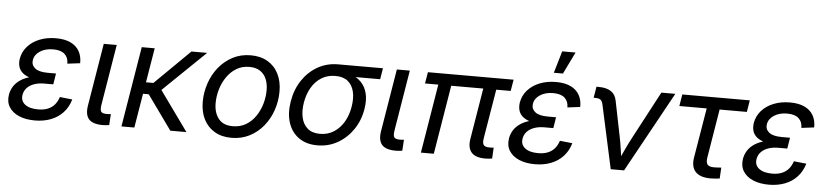

<svg xmlns="http://www.w3.org/2000/svg" viewBox="-44 -995 5422 1259"><g transform="rotate(5 2666.5 -365.0)"><path d="M207 10.7Q147 10.7 103 -8.1Q59.1 -26.9 37.6 -61.5Q16.1 -96.2 23.9 -143.6Q28.8 -172.9 44.7 -198Q60.5 -223.1 88.4 -241.9Q116.2 -260.7 156.7 -271.2Q197.3 -281.7 251.5 -281.7H314.9L307.6 -235.8H248.5Q211.9 -235.8 182.6 -225.6Q153.3 -215.3 135.3 -196Q117.2 -176.8 112.8 -149.9Q106 -110.4 135.7 -86.9Q165.5 -63.5 222.2 -63.5Q259.8 -63.5 286.4 -74.5Q313 -85.4 330.6 -106Q348.1 -126.5 357.9 -156.7L440.4 -147.9Q425.3 -96.2 392.3 -60.8Q359.4 -25.4 312 -7.3Q264.6 10.7 207 10.7ZM251 -253.9Q198.2 -253.9 161.9 -263.4Q125.5 -272.9 104.5 -290.3Q83.5 -307.6 76.7 -331.5Q69.8 -355.5 74.2 -384.3Q82.5 -431.2 113.5 -465.8Q144.5 -500.5 192.4 -519.5Q240.2 -538.6 299.3 -538.6Q357.9 -538.6 396.2 -520Q434.6 -501.5 453.4 -468Q472.2 -434.6 471.2 -389.2L387.7 -378.9Q388.2 -418.5 363.3 -441.4Q338.4 -464.4 287.1 -464.4Q235.8 -464.4 200.7 -441.4Q165.5 -418.5 160.2 -382.3Q155.3 -350.1 180.9 -329.1Q206.5 -308.1 264.6 -308.1H319.3L310.5 -253.9Z M654.3 2Q587.4 2 561.8 -27.6Q536.1 -57.1 546.4 -118.2L614.3 -529.3H699.7L634.3 -132.8Q628.4 -98.1 636 -85.4Q643.6 -72.8 673.8 -72.8Q682.1 -72.8 689 -73.2Q695.8 -73.7 700.7 -74.7L696.3 -2Q688.5 -0.5 677.5 0.7Q666.5 2 654.3 2Z M949.7 -529.3 861.8 0H776.9L864.3 -529.3ZM1294.9 -529.3 980.5 -225.6H866.2L878.9 -302.2H960.9L1191.4 -529.3ZM1098.6 0 935.1 -228 990.7 -297.9 1204.6 0Z M1501.5 11.7Q1437 11.7 1390.6 -15.6Q1344.2 -43 1319.1 -92Q1293.9 -141.1 1293.9 -207Q1293.9 -270 1314 -329.3Q1334 -388.7 1371.8 -435.8Q1409.7 -482.9 1462.9 -510.7Q1516.1 -538.6 1582 -538.6Q1646.5 -538.6 1693.1 -511.2Q1739.7 -483.9 1764.6 -434.3Q1789.6 -384.8 1789.6 -318.8Q1789.6 -254.9 1769.5 -195.8Q1749.5 -136.7 1711.4 -89.8Q1673.3 -43 1620.1 -15.6Q1566.9 11.7 1501.5 11.7ZM1503.4 -64.9Q1552.7 -64.9 1590.3 -87.4Q1627.9 -109.9 1653.3 -147.2Q1678.7 -184.6 1691.7 -229.5Q1704.6 -274.4 1704.6 -318.8Q1704.6 -361.8 1690.9 -393.8Q1677.2 -425.8 1649.4 -443.8Q1621.6 -461.9 1579.6 -461.9Q1531.2 -461.9 1494.1 -439.5Q1457 -417 1431.4 -379.9Q1405.8 -342.8 1392.3 -297.4Q1378.9 -252 1378.9 -206.1Q1378.9 -143.1 1409.7 -104Q1440.4 -64.9 1503.4 -64.9Z M2066.9 11.7Q1994.1 11.7 1945.1 -22.9Q1896 -57.6 1875.7 -118.9Q1855.5 -180.2 1868.7 -260.3Q1881.8 -340.3 1922.6 -400.9Q1963.4 -461.4 2023.7 -495.4Q2084 -529.3 2156.7 -529.3H2452.1L2439.9 -456.1H2230.5L2146 -452.1Q2094.7 -452.1 2054.9 -427.5Q2015.1 -402.8 1989.7 -359.4Q1964.4 -315.9 1955.1 -260.7Q1945.8 -205.6 1955.8 -161.1Q1965.8 -116.7 1996.1 -90.8Q2026.4 -64.9 2077.6 -64.9Q2129.4 -64.9 2169.4 -90.8Q2209.5 -116.7 2235.1 -160.9Q2260.7 -205.1 2269.5 -260.7Q2278.8 -316.4 2268.6 -359.6Q2258.3 -402.8 2228 -427.5Q2197.8 -452.1 2146 -452.1L2149.9 -486.3Q2201.7 -486.3 2243.7 -471.9Q2285.6 -457.5 2314 -428.5Q2342.3 -399.4 2353.3 -355.5Q2364.3 -311.5 2354.5 -252.4Q2342.3 -176.8 2301.5 -116.9Q2260.7 -57.1 2200.4 -22.7Q2140.1 11.7 2066.9 11.7Z M2583.5 2Q2516.6 2 2491 -27.6Q2465.3 -57.1 2475.6 -118.2L2543.5 -529.3H2628.9L2563.5 -132.8Q2557.6 -98.1 2565.2 -85.4Q2572.8 -72.8 2603 -72.8Q2611.3 -72.8 2618.2 -73.2Q2625 -73.7 2629.9 -74.7L2625.5 -2Q2617.7 -0.5 2606.7 0.7Q2595.7 2 2583.5 2Z M3171.4 2Q3106.9 2 3080.3 -28.8Q3053.7 -59.6 3063.5 -118.2L3127.4 -505.9H3212.9L3150.9 -132.8Q3145 -100.1 3153.8 -86.4Q3162.6 -72.8 3192.4 -72.8Q3202.6 -72.8 3208.5 -73Q3214.4 -73.2 3220.7 -74.2L3216.8 -2Q3207.5 -0.5 3196 0.7Q3184.6 2 3171.4 2ZM2748 0 2831.5 -505.9H2916.5L2833 0ZM2735.4 -454.1 2748 -529.3H3312L3299.3 -454.1Z M3498.5 10.7Q3438.5 10.7 3394.5 -8.1Q3350.6 -26.9 3329.1 -61.5Q3307.6 -96.2 3315.4 -143.6Q3320.3 -172.9 3336.2 -198Q3352.1 -223.1 3379.9 -241.9Q3407.7 -260.7 3448.2 -271.2Q3488.8 -281.7 3543 -281.7H3606.4L3599.1 -235.8H3540Q3503.4 -235.8 3474.1 -225.6Q3444.8 -215.3 3426.8 -196Q3408.7 -176.8 3404.3 -149.9Q3397.5 -110.4 3427.2 -86.9Q3457 -63.5 3513.7 -63.5Q3551.3 -63.5 3577.9 -74.5Q3604.5 -85.4 3622.1 -106Q3639.6 -126.5 3649.4 -156.7L3731.9 -147.9Q3716.8 -96.2 3683.8 -60.8Q3650.9 -25.4 3603.5 -7.3Q3556.2 10.7 3498.5 10.7ZM3542.5 -253.9Q3489.7 -253.9 3453.4 -263.4Q3417 -272.9 3396 -290.3Q3375 -307.6 3368.2 -331.5Q3361.3 -355.5 3365.7 -384.3Q3374 -431.2 3405 -465.8Q3436 -500.5 3483.9 -519.5Q3531.7 -538.6 3590.8 -538.6Q3649.4 -538.6 3687.7 -520Q3726.1 -501.5 3744.9 -468Q3763.7 -434.6 3762.7 -389.2L3679.2 -378.9Q3679.7 -418.5 3654.8 -441.4Q3629.9 -464.4 3578.6 -464.4Q3527.3 -464.4 3492.2 -441.4Q3457 -418.5 3451.7 -382.3Q3446.8 -350.1 3472.4 -329.1Q3498 -308.1 3556.2 -308.1H3610.8L3602.1 -253.9ZM3570.8 -597.7 3613.3 -742.2H3701.2L3630.9 -597.7Z M3997.6 0 3906.2 -418.9Q3901.9 -439.9 3890.9 -448.5Q3879.9 -457 3856.9 -457H3845.2L3857.4 -530.8H3871.6Q3923.3 -530.8 3952.9 -511.2Q3982.4 -491.7 3990.2 -451.7L4037.1 -220.2Q4045.9 -177.2 4051.8 -134.3Q4057.6 -91.3 4063.5 -50.3H4038.6Q4058.6 -91.8 4078.1 -134.5Q4097.7 -177.2 4120.6 -220.2L4284.7 -529.3H4376.5L4085.4 0Z M4654.3 2.9Q4586.4 2.9 4555.7 -29.5Q4524.9 -62 4535.2 -124.5L4589.8 -452.1H4409.7L4422.4 -529.3H4866.7L4854 -452.1H4674.8L4622.1 -132.3Q4616.7 -100.1 4627.7 -85.7Q4638.7 -71.3 4671.9 -71.3Q4682.6 -71.3 4695.1 -72.3Q4707.5 -73.2 4718.8 -73.7L4714.8 -1.5Q4701.2 0.5 4685.8 1.7Q4670.4 2.9 4654.3 2.9Z M5038.6 10.7Q4978.5 10.7 4934.6 -8.1Q4890.6 -26.9 4869.1 -61.5Q4847.7 -96.2 4855.5 -143.6Q4860.4 -172.9 4876.2 -198Q4892.1 -223.1 4919.9 -241.9Q4947.8 -260.7 4988.3 -271.2Q5028.8 -281.7 5083 -281.7H5146.5L5139.2 -235.8H5080.1Q5043.5 -235.8 5014.2 -225.6Q4984.9 -215.3 4966.8 -196Q4948.7 -176.8 4944.3 -149.9Q4937.5 -110.4 4967.3 -86.9Q4997.1 -63.5 5053.7 -63.5Q5091.3 -63.5 5117.9 -74.5Q5144.5 -85.4 5162.1 -106Q5179.7 -126.5 5189.5 -156.7L5272 -147.9Q5256.8 -96.2 5223.9 -60.8Q5190.9 -25.4 5143.6 -7.3Q5096.2 10.7 5038.6 10.7ZM5082.5 -253.9Q5029.8 -253.9 4993.4 -263.4Q4957 -272.9 4936 -290.3Q4915 -307.6 4908.2 -331.5Q4901.4 -355.5 4905.8 -384.3Q4914.1 -431.2 4945.1 -465.8Q4976.1 -500.5 5023.9 -519.5Q5071.8 -538.6 5130.9 -538.6Q5189.5 -538.6 5227.8 -520Q5266.1 -501.5 5284.9 -468Q5303.7 -434.6 5302.7 -389.2L5219.2 -378.9Q5219.7 -418.5 5194.8 -441.4Q5169.9 -464.4 5118.7 -464.4Q5067.4 -464.4 5032.2 -441.4Q4997.1 -418.5 4991.7 -382.3Q4986.8 -350.1 5012.5 -329.1Q5038.1 -308.1 5096.2 -308.1H5150.9L5142.1 -253.9Z"/></g></svg>

Font: Inter 24pt
Style: Italic
Weight: 400
Italic angle: -9.3988°
Designer: Rasmus Andersson
Foundry: rsms
Version: Version 4.001;git-66647c0bb